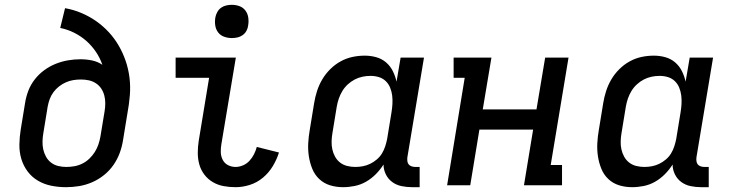

<svg xmlns="http://www.w3.org/2000/svg" viewBox="-20 -769 3040 797"><path d="M254 8Q223 8 193 2Q163 -4 137.5 -19Q112 -34 94.5 -57.5Q77 -81 68.5 -109.5Q60 -138 60.5 -169Q61 -200 66 -231L84 -341Q88 -367 97.5 -392Q107 -417 124 -439Q141 -461 163.5 -477.5Q186 -494 211 -504Q236 -514 262 -518.5Q288 -523 314 -523Q339 -523 362.5 -518Q386 -513 405 -500Q395 -529 378 -554Q361 -579 338.5 -599Q316 -619 288 -633Q260 -647 230 -653L250 -735Q285 -729 318 -715Q351 -701 379.5 -681Q408 -661 431.5 -635.5Q455 -610 472.5 -580Q490 -550 501.5 -516.5Q513 -483 517.5 -447Q522 -411 519 -373.5Q516 -336 509 -299L491 -189Q487 -162 477.5 -135.5Q468 -109 451.5 -85Q435 -61 412 -42.5Q389 -24 362.5 -12.5Q336 -1 308.5 3.5Q281 8 254 8ZM255 -76Q272 -76 289 -79Q306 -82 322 -90Q338 -98 351 -110.5Q364 -123 373.5 -138Q383 -153 388.5 -169.5Q394 -186 397 -203L414 -306Q417 -323 417 -340Q417 -357 413 -372.5Q409 -388 400.5 -401Q392 -414 378.5 -423Q365 -432 349 -435.5Q333 -439 316 -439Q300 -439 284.5 -436.5Q269 -434 254 -427.5Q239 -421 225.5 -410.5Q212 -400 202 -386.5Q192 -373 186.5 -358Q181 -343 178 -327L160 -217Q157 -200 156.5 -182.5Q156 -165 159.5 -149Q163 -133 171 -118.5Q179 -104 192 -94Q205 -84 221.5 -80Q238 -76 255 -76Q255 -76 255 -76Q255 -76 255 -76Z M958 8Q932 8 908 3.5Q884 -1 863.5 -13Q843 -25 828.5 -44Q814 -63 807.5 -86Q801 -109 801 -134.5Q801 -160 805 -185L848 -446H709V-530H959L899 -171Q896 -154 896.5 -137Q897 -120 904.5 -105.5Q912 -91 926.5 -83.5Q941 -76 958 -76Q973 -76 988.5 -82.5Q1004 -89 1015.5 -101.5Q1027 -114 1034.5 -129Q1042 -144 1046 -159L1138 -136Q1129 -107 1112.5 -79.5Q1096 -52 1071.5 -31.5Q1047 -11 1017 -1.5Q987 8 958 8ZM942 -611Q926 -611 910.5 -616.5Q895 -622 885.5 -634.5Q876 -647 873.5 -663.5Q871 -680 874 -697Q876 -708 882 -719Q888 -730 898 -737Q908 -744 919.5 -746.5Q931 -749 942 -749Q959 -749 974 -743.5Q989 -738 998.5 -725.5Q1008 -713 1010.5 -696.5Q1013 -680 1010 -663Q1009 -652 1003 -641Q997 -630 987 -623Q977 -616 965.5 -613.5Q954 -611 942 -611Z M1404 8Q1375 8 1349.5 0Q1324 -8 1305 -26Q1286 -44 1276 -69Q1266 -94 1262 -120.5Q1258 -147 1259.5 -175Q1261 -203 1266 -231L1284 -341Q1288 -366 1296 -391Q1304 -416 1317.5 -439Q1331 -462 1350.5 -481.5Q1370 -501 1393.5 -514Q1417 -527 1442.5 -532.5Q1468 -538 1494 -538Q1519 -538 1542 -531.5Q1565 -525 1582.5 -510Q1600 -495 1610.5 -474Q1621 -453 1626 -430L1643 -530H1740L1671 -116Q1670 -108 1671 -100Q1672 -92 1676.5 -86.5Q1681 -81 1688.5 -78.5Q1696 -76 1704 -76H1722V8H1690Q1668 8 1646.5 3.5Q1625 -1 1608 -13.5Q1591 -26 1581.5 -45.5Q1572 -65 1572 -86Q1558 -64 1539.5 -45.5Q1521 -27 1499 -14.5Q1477 -2 1452.5 3Q1428 8 1404 8ZM1455 -76Q1471 -76 1486.5 -79Q1502 -82 1516.5 -89Q1531 -96 1544 -107Q1557 -118 1565.5 -132Q1574 -146 1579 -161.5Q1584 -177 1587 -192L1605 -302Q1608 -320 1609 -337.5Q1610 -355 1608 -372Q1606 -389 1599.5 -405Q1593 -421 1581 -432.5Q1569 -444 1552.5 -449Q1536 -454 1518 -454Q1501 -454 1484.5 -450.5Q1468 -447 1452.5 -439Q1437 -431 1423.5 -418.5Q1410 -406 1401 -391Q1392 -376 1386.5 -360Q1381 -344 1378 -327L1360 -217Q1357 -200 1356.5 -182.5Q1356 -165 1359.5 -149Q1363 -133 1371 -118.5Q1379 -104 1392 -94Q1405 -84 1421.5 -80Q1438 -76 1455 -76Z M1836 0 1909 -446H1863V-530H2020L1984 -315H2207L2243 -530H2340L2266 -84H2313V0H2155L2193 -231H1970L1932 0Z M2604 8Q2575 8 2549.5 0Q2524 -8 2505 -26Q2486 -44 2476 -69Q2466 -94 2462 -120.5Q2458 -147 2459.5 -175Q2461 -203 2466 -231L2484 -341Q2488 -366 2496 -391Q2504 -416 2517.5 -439Q2531 -462 2550.5 -481.5Q2570 -501 2593.5 -514Q2617 -527 2642.5 -532.5Q2668 -538 2694 -538Q2719 -538 2742 -531.5Q2765 -525 2782.5 -510Q2800 -495 2810.5 -474Q2821 -453 2826 -430L2843 -530H2940L2871 -116Q2870 -108 2871 -100Q2872 -92 2876.5 -86.5Q2881 -81 2888.5 -78.5Q2896 -76 2904 -76H2922V8H2890Q2868 8 2846.5 3.5Q2825 -1 2808 -13.5Q2791 -26 2781.5 -45.5Q2772 -65 2772 -86Q2758 -64 2739.5 -45.5Q2721 -27 2699 -14.5Q2677 -2 2652.5 3Q2628 8 2604 8ZM2655 -76Q2671 -76 2686.5 -79Q2702 -82 2716.5 -89Q2731 -96 2744 -107Q2757 -118 2765.5 -132Q2774 -146 2779 -161.5Q2784 -177 2787 -192L2805 -302Q2808 -320 2809 -337.5Q2810 -355 2808 -372Q2806 -389 2799.5 -405Q2793 -421 2781 -432.5Q2769 -444 2752.5 -449Q2736 -454 2718 -454Q2701 -454 2684.5 -450.5Q2668 -447 2652.5 -439Q2637 -431 2623.5 -418.5Q2610 -406 2601 -391Q2592 -376 2586.5 -360Q2581 -344 2578 -327L2560 -217Q2557 -200 2556.5 -182.5Q2556 -165 2559.5 -149Q2563 -133 2571 -118.5Q2579 -104 2592 -94Q2605 -84 2621.5 -80Q2638 -76 2655 -76Z"/></svg>

Font: Iosevka Slab Medium Extended
Style: Italic
Weight: 500
Width: 7
Italic angle: -9°
Monospace: yes
Designer: Belleve Invis
Foundry: Belleve Invis
Version: Version 11.1.0; ttfautohint (v1.8.3)